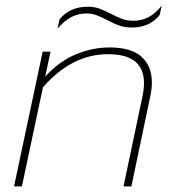

<svg xmlns="http://www.w3.org/2000/svg" viewBox="-20 -664 613 684"><path d="M192 -595Q229 -640 292 -640Q315 -640 332.5 -634Q350 -628 375 -615Q398 -603 415.5 -596.5Q433 -590 455 -590Q483 -590 507.5 -602Q532 -614 556 -644L549 -611Q514 -566 450 -566Q425 -566 406 -572.5Q387 -579 363 -592Q339 -604 323.5 -610Q308 -616 287 -616Q260 -616 235.5 -604Q211 -592 185 -562ZM132 -480H160L141 -391Q191 -446 250.5 -470.5Q310 -495 370 -495Q447 -495 484 -462Q521 -429 521 -370Q521 -346 515 -319L448 0H420L487 -318Q493 -345 493 -368Q493 -471 365 -471Q236 -471 133 -353L58 0H30Z"/></svg>

Font: Prompt Thin
Style: Italic
Weight: 250
Italic angle: -12°
Designer: Katatrad Team
Foundry: CadsonDemak
Version: Version 1.001